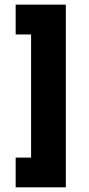

<svg xmlns="http://www.w3.org/2000/svg" viewBox="-20 -760 381 820"><path d="M46.9 40V-86.9H112.8V-612.8H46.9V-740.2H261.2V40Z"/></svg>

Font: Raleway-v4020 ExtraBold
Style: Regular
Weight: 800
Designer: Matt McInerney, Pablo Impallari, Rodrigo Fuenzalida
Foundry: Matt McInerney, Pablo Impallari, Rodrigo Fuenzalida
Version: Version 4.020;PS 004.020;hotconv 1.0.88;makeotf.lib2.5.64775